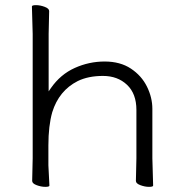

<svg xmlns="http://www.w3.org/2000/svg" viewBox="-20 -723 719 746"><path d="M172 -2Q172 3 156 3Q140 3 122.5 -3.5Q105 -10 105 -20L107 -108V-591L104 -698Q104 -703 120 -703Q136 -703 153.5 -696.5Q171 -690 171 -680L169 -591V-368L178 -381Q215 -434 270.5 -459Q326 -484 386.5 -484Q447 -484 488.5 -456.5Q530 -429 551 -386.5Q572 -344 572 -300V-108L575 -2Q575 3 559 3Q543 3 525.5 -3.5Q508 -10 508 -20L510 -108V-296Q510 -359 473.5 -393.5Q437 -428 380 -428Q323 -428 282 -408Q209 -371 183 -287Q168 -234 168 -158V-134V-81Z"/></svg>

Font: LXGW WenKai Light
Style: Regular
Weight: 300
Designer: LXGW / Fontworks Inc.
Foundry: LXGW / Fontworks Inc.
Version: Version 1.501; October 10, 2024